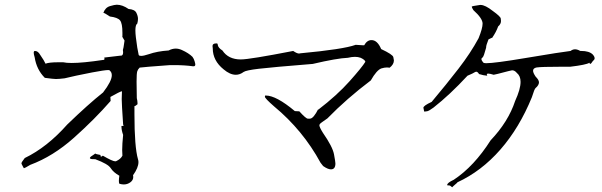

<svg xmlns="http://www.w3.org/2000/svg" viewBox="-20 -776 2551 814"><path d="M505 6Q520 6 532.5 -3Q545 -12 545 -26L544 -33Q567 -65 567 -89Q567 -95 565 -101Q550 -153 550 -292V-326Q554 -326 563 -334V-339Q563 -348 560 -360L559 -430Q559 -465 562 -474Q565 -483 572 -489H568Q591 -492 701 -500H717Q763 -500 798 -495H801Q808 -495 808 -503Q808 -506 805 -516.5Q802 -527 796 -535Q780 -551 751 -564Q738 -570 725 -570Q710 -570 695 -562Q647 -559 610 -546Q589 -539 578 -539Q570 -539 568 -543Q562 -568 556 -618Q554 -635 554 -647Q554 -671 562 -676Q565 -687 565 -696Q565 -708 558 -722Q551 -736 525 -738Q499 -756 475 -756Q466 -756 446 -750Q426 -744 418 -721L416 -722H419Q423 -721 446 -706Q479 -702 489 -689.5Q499 -677 499 -637V-622H498Q498 -620 508 -604Q503 -567 501 -564L502 -555Q502 -540 493 -540H490Q476 -539 422 -532L423 -527Q423 -522 419 -522H418Q331 -509 284 -509Q261 -509 248 -512H227Q188 -512 173 -506Q168 -518 150 -544Q141 -560 128 -560Q123 -560 123 -552Q123 -546 127 -533Q135 -481 170 -446Q207 -441 217 -441Q230 -441 254 -444Q294 -454 371 -469Q424 -479 439 -479Q445 -479 445 -477Q454 -470 454 -457Q454 -432 417 -384Q354 -334 265 -248Q180 -152 85 -106Q71 -88 71 -84Q71 -83 71.5 -81Q72 -79 76 -72Q80 -65 81 -63H82Q85 -63 108 -77Q205 -113 293.5 -192Q382 -271 449 -348L448 -365Q487 -387 496 -389V-390Q497 -390 497 -386L496 -356Q496 -337 502 -248L504 -244Q504 -242 500 -242H495V-239Q495 -224 502 -204Q498 -165 498 -140Q498 -126 499 -116Q492 -102 473 -93L469 -92Q457 -92 416 -116Q411 -112 409 -112Q406 -112 406 -117V-119Q384 -123 384 -125Q384 -126 386 -127Q382 -123 365 -112Q361 -108 361 -106Q361 -105 363.5 -103Q366 -101 384 -101Q438 -81 449.5 -63Q461 -45 486 -31Q484 -18 484 -9Q484 -1 486 3Q496 6 505 6Z M1383 -58Q1402 -58 1402 -83Q1402 -90 1396 -122Q1390 -154 1349 -213Q1334 -237 1334 -245Q1334 -246 1335.5 -249.5Q1337 -253 1368 -274Q1450 -358 1552 -435Q1577 -479 1597 -486Q1610 -490 1621 -490Q1627 -490 1632 -489Q1650 -503 1650 -520Q1650 -523 1647.5 -534Q1645 -545 1596 -568Q1580 -606 1555 -606Q1536 -606 1524 -584H1520Q1511 -584 1488 -586Q1436 -567 1253 -550L1248 -549Q1239 -549 1223 -560Q1038 -524 1001 -524Q948 -524 923 -562Q905 -573 903 -586V-588Q903 -592 897 -592Q881 -592 881 -581L882 -571Q882 -519 928 -482Q955 -459 980 -459Q997 -459 1013 -471Q1023 -478 1077.5 -484.5Q1132 -491 1306 -505Q1408 -529 1455 -531Q1471 -535 1485 -535Q1498 -535 1509 -531Q1528 -522 1529 -514Q1515 -491 1462 -431.5Q1409 -372 1328 -310L1330 -315Q1309 -273 1294 -273Q1293 -273 1285 -273Q1277 -273 1249 -304L1230 -305Q1151 -371 1107 -371H1103Q1104 -371 1104 -370L1103 -366Q1103 -359 1142 -325Q1264 -224 1339 -86L1350 -72Q1370 -58 1383 -58Z M1897 18Q1897 17 1918 -1L1919 -3Q2021 -50 2101.5 -142Q2182 -234 2235 -364Q2246 -400 2251 -403Q2265 -415 2265 -427Q2265 -437 2251 -451Q2240 -467 2240 -476Q2240 -487 2255 -490Q2276 -493 2354 -493H2397Q2465 -501 2479 -510Q2480 -505 2482 -505Q2486 -505 2494 -518Q2501 -523 2501 -529Q2501 -536 2493 -545Q2478 -560 2444 -560H2440Q2428 -567 2418 -567Q2408 -567 2399 -560Q2363 -556 2208 -530Q2077 -508 2041 -508L2031 -509Q2021 -519 2021 -526Q2021 -529 2026 -532.5Q2031 -536 2041 -574V-576Q2041 -584 2051 -609Q2067 -617 2069 -617L2066 -615Q2083 -639 2092 -664Q2104 -674 2104 -687Q2104 -689 2103 -697.5Q2102 -706 2070 -729Q2037 -755 2018 -755H2015Q1980 -750 1980 -748Q1980 -744 1987 -733Q2026 -698 2026 -676Q2026 -656 2009 -614Q1975 -551 1924 -485Q1873 -419 1810 -344Q1775 -328 1775 -319Q1775 -318 1776.5 -312.5Q1778 -307 1778 -304Q1778 -303 1781 -303Q1784 -303 1791.5 -304.5Q1799 -306 1818 -320Q1887 -374 1962 -455Q1986 -465 1995 -471L1999 -472Q2005 -472 2011 -462Q2030 -456 2046 -455Q2044 -458 2044 -461Q2044 -464 2050 -464Q2057 -464 2073 -459L2091 -463Q2148 -478 2151 -478Q2162 -478 2171 -467Q2187 -454 2187 -429Q2187 -398 2164 -348Q2135 -260 2060 -181Q1990 -71 1904 -14Q1876 -1 1876 8Q1876 10 1878 10H1883Q1889 10 1897 18Z"/></svg>

Font: Xiaobo Songti 小帛宋体
Style: Regular
Weight: 400
Version: Version 1.501;March 17, 2024;FontCreator 14.0.0.2814 64-bit